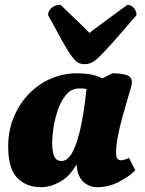

<svg xmlns="http://www.w3.org/2000/svg" viewBox="-20 -767 602 799"><path d="M151 12Q89 12 51.5 -27Q14 -66 14 -157Q14 -222 36.5 -277.5Q59 -333 98.5 -374.5Q138 -416 190 -439Q242 -462 300 -462Q330 -462 356 -457.5Q382 -453 406 -441L448 -462Q483 -462 506 -455Q529 -448 529 -424Q529 -418 522.5 -394.5Q516 -371 506 -338Q496 -305 486 -267.5Q476 -230 469.5 -194.5Q463 -159 463 -132Q463 -113 468.5 -106.5Q474 -100 484 -100Q489 -100 498 -102.5Q507 -105 517 -110L543 -58Q518 -33 475 -10.5Q432 12 385 12Q365 12 350 5Q335 -2 324 -13Q300 -40 300 -79H296Q269 -32 229 -10Q189 12 151 12ZM197 -174Q197 -137 205.5 -117Q214 -97 236 -97Q258 -97 276.5 -125Q295 -153 311.5 -218.5Q328 -284 340 -397Q326 -399 310 -399Q278 -399 256 -373.5Q234 -348 221 -310Q208 -272 202.5 -235Q197 -198 197 -174ZM332 -500Q317 -500 305.5 -506Q294 -512 279 -532Q264 -552 241 -593Q218 -634 180 -704Q180 -722 195 -734.5Q210 -747 232 -747Q262 -718 279.5 -701Q297 -684 313 -669Q329 -654 352 -630Q372 -645 390 -658.5Q408 -672 435 -692Q462 -712 510 -747Q525 -747 536.5 -734.5Q548 -722 548 -704Q488 -634 451.5 -593Q415 -552 394.5 -532Q374 -512 360.5 -506Q347 -500 332 -500Z"/></svg>

Font: Petrona Black
Style: Italic
Weight: 900
Italic angle: -9°
Designer: Ringo R. Seeber
Foundry: Ringo R. Seeber
Version: Version 2.001; ttfautohint (v1.8.3)